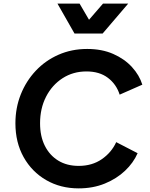

<svg xmlns="http://www.w3.org/2000/svg" viewBox="-20 -1027 830 1059"><path d="M414 12Q314 12 235 -33.5Q156 -79 110.5 -160Q65 -241 65 -347Q65 -432 94.5 -506Q124 -580 177 -636.5Q230 -693 302.5 -725Q375 -757 461 -757Q542 -757 604.5 -729.5Q667 -702 708 -657Q749 -612 765 -560L640 -505Q622 -562 575.5 -597.5Q529 -633 457 -633Q383 -633 325 -595.5Q267 -558 234 -493.5Q201 -429 201 -347Q201 -275 227.5 -222.5Q254 -170 301.5 -141Q349 -112 414 -112Q488 -112 541.5 -149Q595 -186 621 -243L739 -182Q716 -129 669.5 -85Q623 -41 558 -14.5Q493 12 414 12ZM391 -842 297 -1007H419L471 -918L548 -1007H687L546 -842Z"/></svg>

Font: Plus Jakarta Sans
Style: Bold Italic
Weight: 700
Italic angle: -8°
Designer: Gumpita Rahayu
Foundry: Tokotype
Version: Version 2.071; ttfautohint (v1.8.4.7-5d5b);gftools[0.9.29]